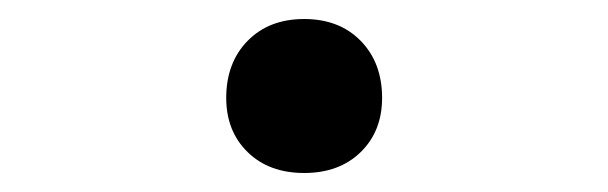

<svg xmlns="http://www.w3.org/2000/svg" viewBox="-20 -442 640 202"><path d="M300 -260Q263 -260 240.5 -282Q218 -304 218 -339Q218 -376 240.5 -399Q263 -422 300 -422Q337 -422 359.5 -399Q382 -376 382 -339Q382 -304 359.5 -282Q337 -260 300 -260Z"/></svg>

Font: JetBrains Mono NL
Style: Regular
Weight: 400
Monospace: yes
Designer: Philipp Nurullin, Konstantin Bulenkov
Foundry: JetBrains
Version: Version 2.305; ttfautohint (v1.8.4.7-5d5b)